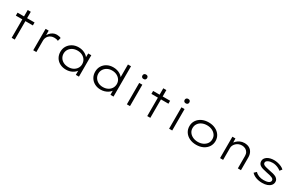

<svg xmlns="http://www.w3.org/2000/svg" viewBox="231 -2397 6227 4056"><g transform="rotate(30 3345.0 -369.0)"><path d="M247 0V-678H322V0ZM89 -450V-522H504V-450Z M773 0V-522H848L850 -366L832 -371Q847 -417 878.5 -454Q910 -491 951.5 -513Q993 -535 1042 -535Q1072 -535 1099 -529Q1126 -523 1145 -513L1124 -432Q1104 -443 1078.5 -448Q1053 -453 1032 -453Q988 -453 954 -439Q920 -425 896 -400Q872 -375 860.5 -344Q849 -313 849 -281V0Z M1576 10Q1489 10 1423 -25Q1357 -60 1321 -121.5Q1285 -183 1285 -261Q1285 -341 1323.5 -402.5Q1362 -464 1428 -499.5Q1494 -535 1578 -535Q1631 -535 1676.5 -520.5Q1722 -506 1756 -482.5Q1790 -459 1811 -431Q1832 -403 1836 -374L1810 -380L1813 -522H1888V0H1812V-141L1832 -150Q1828 -121 1805.5 -92Q1783 -63 1748.5 -40Q1714 -17 1669.5 -3.5Q1625 10 1576 10ZM1591 -62Q1656 -62 1706.5 -88Q1757 -114 1786.5 -159Q1816 -204 1816 -261Q1816 -319 1787 -364.5Q1758 -410 1707 -436Q1656 -462 1591 -462Q1524 -462 1473 -436Q1422 -410 1392.5 -364.5Q1363 -319 1363 -261Q1363 -205 1391.5 -159.5Q1420 -114 1471 -88Q1522 -62 1591 -62Z M2418 10Q2335 10 2270 -25.5Q2205 -61 2168.5 -122.5Q2132 -184 2132 -262Q2132 -342 2169.5 -403.5Q2207 -465 2272.5 -500Q2338 -535 2421 -535Q2471 -535 2514.5 -523Q2558 -511 2592.5 -489Q2627 -467 2649.5 -439.5Q2672 -412 2680 -379L2656 -387V-740H2731V0H2657L2654 -141L2674 -145Q2668 -113 2644.5 -85.5Q2621 -58 2586.5 -36.5Q2552 -15 2509 -2.5Q2466 10 2418 10ZM2432 -61Q2498 -61 2549.5 -87Q2601 -113 2630 -158.5Q2659 -204 2660 -263Q2660 -320 2631 -365Q2602 -410 2550.5 -436.5Q2499 -463 2433 -463Q2368 -463 2318 -436.5Q2268 -410 2239 -365Q2210 -320 2210 -263Q2210 -205 2239 -159.5Q2268 -114 2318 -87.5Q2368 -61 2432 -61Z M3057 0V-522H3133V0ZM3094 -639Q3067 -639 3052 -653.5Q3037 -668 3037 -693Q3037 -718 3052.5 -733Q3068 -748 3094 -748Q3122 -748 3136.5 -733.5Q3151 -719 3151 -693Q3151 -669 3136 -654Q3121 -639 3094 -639Z M3554 0V-678H3629V0ZM3396 -450V-522H3811V-450Z M4087 0V-522H4163V0ZM4124 -639Q4097 -639 4082 -653.5Q4067 -668 4067 -693Q4067 -718 4082.5 -733Q4098 -748 4124 -748Q4152 -748 4166.5 -733.5Q4181 -719 4181 -693Q4181 -669 4166 -654Q4151 -639 4124 -639Z M4750 10Q4656 10 4584 -25Q4512 -60 4471.5 -122Q4431 -184 4431 -263Q4431 -342 4471.5 -403.5Q4512 -465 4584 -500Q4656 -535 4750 -535Q4842 -535 4914 -500Q4986 -465 5027 -403.5Q5068 -342 5068 -263Q5068 -184 5027 -122Q4986 -60 4914 -25Q4842 10 4750 10ZM4750 -61Q4818 -61 4872.5 -87Q4927 -113 4959 -158.5Q4991 -204 4990 -263Q4991 -322 4959.5 -367Q4928 -412 4873 -438Q4818 -464 4750 -464Q4680 -464 4625.5 -438.5Q4571 -413 4540 -367Q4509 -321 4509 -263Q4508 -204 4539.5 -158.5Q4571 -113 4626 -87Q4681 -61 4750 -61Z M5330 0V-522H5404L5407 -387L5385 -386Q5401 -423 5434.5 -456.5Q5468 -490 5515.5 -512.5Q5563 -535 5619 -535Q5691 -535 5740 -507Q5789 -479 5814.5 -428.5Q5840 -378 5840 -311V0H5764V-301Q5764 -352 5743 -388Q5722 -424 5685.5 -443.5Q5649 -463 5601 -464Q5558 -464 5522 -449Q5486 -434 5460 -409Q5434 -384 5419.5 -354Q5405 -324 5405 -293V0H5368Q5355 0 5345.5 0Q5336 0 5330 0Z M6360 10Q6276 10 6208 -15Q6140 -40 6098 -87L6151 -137Q6188 -97 6240.5 -77Q6293 -57 6355 -57Q6386 -57 6415.5 -61Q6445 -65 6468 -75Q6491 -85 6504.5 -100.5Q6518 -116 6518 -138Q6518 -174 6472 -194Q6449 -204 6416 -213Q6383 -222 6340 -229Q6277 -242 6231 -255.5Q6185 -269 6157 -291Q6136 -307 6125 -330.5Q6114 -354 6114 -384Q6114 -418 6131 -445Q6148 -472 6179.5 -493Q6211 -514 6253.5 -524.5Q6296 -535 6345 -535Q6388 -535 6434 -525Q6480 -515 6522 -496Q6564 -477 6592 -449L6549 -396Q6523 -418 6489.5 -434.5Q6456 -451 6419.5 -460.5Q6383 -470 6347 -470Q6318 -470 6290 -465Q6262 -460 6239.5 -449Q6217 -438 6204 -423Q6191 -408 6191 -388Q6191 -372 6198 -360.5Q6205 -349 6220 -339Q6241 -327 6277 -317.5Q6313 -308 6362 -298Q6415 -289 6458.5 -277.5Q6502 -266 6533 -249Q6563 -230 6579 -206Q6595 -182 6595 -149Q6595 -100 6564.5 -64Q6534 -28 6481.5 -9Q6429 10 6360 10Z"/></g></svg>

Font: Lexend Mega Light
Style: Regular
Weight: 300
Version: Version 1.007